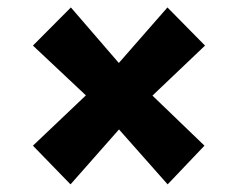

<svg xmlns="http://www.w3.org/2000/svg" viewBox="-20 -631 640 516"><path d="M169.5 -135.5 68.5 -239.5 228.5 -391.5 282.5 -442.5 430 -611 531 -508.5 365.5 -351 319.5 -305.5ZM430.5 -135.5 280 -305.5 227.5 -359 68.5 -508.5 170.5 -611 316 -442.5 368 -395 529.5 -239.5Z"/></svg>

Font: Spline Sans Mono
Style: Bold
Weight: 700
Designer: Eben Sorkin, Mirko Velimirovic
Foundry: Sorkin Type
Version: Version 1.004